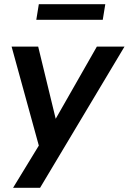

<svg xmlns="http://www.w3.org/2000/svg" viewBox="-20 -710 610 910"><path d="M42 180 164 -20 35 -489H161L244 -147L439 -489H570L170 180ZM152 -616 164 -690H479L467 -616Z"/></svg>

Font: Nunito Sans
Style: Bold Italic
Weight: 700
Italic angle: -9°
Designer: Vernon Adams
Foundry: Vernon Adams
Version: Version 3.006; ttfautohint (v1.8.3)